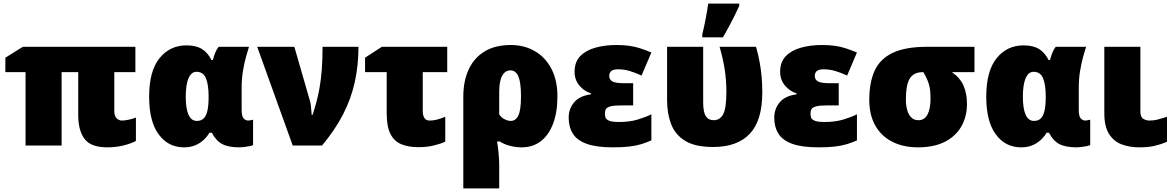

<svg xmlns="http://www.w3.org/2000/svg" viewBox="-20 -815 6572 1075"><path d="M663 -140Q678 -140 701.5 -145Q725 -150 741 -157V-26Q716 -12 673 -1Q630 10 581 10Q489 10 453.5 -37Q418 -84 418 -172V-411H325V0H123V-411H10V-492L108 -553H738V-411H620V-193Q620 -165 633 -152.5Q646 -140 663 -140Z M1082 -138Q1107 -138 1121 -152.5Q1135 -167 1141.5 -196Q1148 -225 1148 -270V-275Q1148 -341 1133 -377Q1118 -413 1080 -413Q1051 -413 1035.5 -377Q1020 -341 1020 -273Q1020 -207 1035.5 -172.5Q1051 -138 1082 -138ZM1010 10Q922 10 868.5 -62.5Q815 -135 815 -274Q815 -417 873 -489Q931 -561 1024 -561Q1077 -561 1110 -541Q1143 -521 1164 -479H1172Q1176 -496 1184 -517Q1192 -538 1204 -553H1374Q1367 -532 1357.5 -497.5Q1348 -463 1340.5 -419Q1333 -375 1333 -324V-199Q1333 -164 1344 -152Q1355 -140 1370 -140Q1376 -140 1384.5 -142Q1393 -144 1397 -145V-3Q1393 0 1378.5 3Q1364 6 1347.5 8Q1331 10 1321 10Q1260 10 1225 -8Q1190 -26 1166 -72H1153Q1140 -50 1119.5 -31Q1099 -12 1072 -1Q1045 10 1010 10Z M1420 -553H1628L1718 -241Q1720 -232 1721 -220.5Q1722 -209 1723 -196.5Q1724 -184 1725 -172H1730Q1741 -205 1751 -241.5Q1761 -278 1769 -322.5Q1777 -367 1781.5 -423.5Q1786 -480 1786 -553H1987Q1987 -449 1966.5 -356Q1946 -263 1901.5 -176Q1857 -89 1783 0H1619Z M2484 -553V-411H2347V-193Q2347 -168 2356.5 -154Q2366 -140 2385 -140Q2407 -140 2427.5 -145.5Q2448 -151 2473 -161V-22Q2445 -9 2407 0Q2369 9 2322 9Q2267 9 2227 -7.5Q2187 -24 2166 -65Q2145 -106 2145 -182V-411H2024V-492L2118 -553Z M3101 -276Q3101 -186 3076.5 -122Q3052 -58 3007.5 -24Q2963 10 2901 10Q2867 10 2833.5 1Q2800 -8 2778 -23H2763Q2767 0 2771 37.5Q2775 75 2775 107V240H2574V-273Q2574 -362 2604.5 -427Q2635 -492 2694 -527.5Q2753 -563 2840 -563Q2915 -563 2974 -529Q3033 -495 3067 -430.5Q3101 -366 3101 -276ZM2838 -421Q2808 -421 2791.5 -390.5Q2775 -360 2775 -299V-175Q2786 -157 2805 -147.5Q2824 -138 2839 -138Q2868 -138 2882.5 -169Q2897 -200 2897 -276Q2897 -353 2882.5 -387Q2868 -421 2838 -421Z M3525 -349V-225H3463Q3419 -225 3398.5 -219.5Q3378 -214 3372.5 -204Q3367 -194 3367 -179Q3367 -170 3369.5 -159Q3372 -148 3388.5 -140Q3405 -132 3446 -132Q3505 -132 3550 -145.5Q3595 -159 3627 -175V-29Q3600 -17 3571 -8Q3542 1 3504 5.5Q3466 10 3411 10Q3320 10 3265.5 -9.5Q3211 -29 3187.5 -66.5Q3164 -104 3164 -157Q3164 -205 3194 -241.5Q3224 -278 3289 -287V-292Q3251 -304 3224 -336Q3197 -368 3197 -413Q3197 -468 3228.5 -500.5Q3260 -533 3313 -548Q3366 -563 3431 -563Q3472 -563 3503.5 -558.5Q3535 -554 3564.5 -544.5Q3594 -535 3627 -521L3572 -392Q3535 -409 3504 -418Q3473 -427 3441 -427Q3413 -427 3402 -417Q3391 -407 3391 -390Q3391 -369 3409 -359Q3427 -349 3477 -349Z M3973 8Q3872 8 3816 -26.5Q3760 -61 3737.5 -120.5Q3715 -180 3715 -253V-553H3917V-243Q3917 -188 3931.5 -165Q3946 -142 3976 -142Q4011 -142 4029 -175.5Q4047 -209 4047 -302Q4047 -364 4038 -423.5Q4029 -483 4009 -553H4213Q4226 -507 4233.5 -465.5Q4241 -424 4244.5 -383.5Q4248 -343 4248 -298Q4248 -140 4178 -66Q4108 8 3973 8ZM3912 -622Q3916 -639 3921 -661Q3926 -683 3930.5 -707Q3935 -731 3939 -754Q3943 -777 3945 -795H4119V-782Q4106 -754 4092 -725.5Q4078 -697 4062.5 -668Q4047 -639 4028 -606H3912Z M4676 -349V-225H4614Q4570 -225 4549.5 -219.5Q4529 -214 4523.5 -204Q4518 -194 4518 -179Q4518 -170 4520.5 -159Q4523 -148 4539.5 -140Q4556 -132 4597 -132Q4656 -132 4701 -145.5Q4746 -159 4778 -175V-29Q4751 -17 4722 -8Q4693 1 4655 5.5Q4617 10 4562 10Q4471 10 4416.5 -9.5Q4362 -29 4338.5 -66.5Q4315 -104 4315 -157Q4315 -205 4345 -241.5Q4375 -278 4440 -287V-292Q4402 -304 4375 -336Q4348 -368 4348 -413Q4348 -468 4379.5 -500.5Q4411 -533 4464 -548Q4517 -563 4582 -563Q4623 -563 4654.5 -558.5Q4686 -554 4715.5 -544.5Q4745 -535 4778 -521L4723 -392Q4686 -409 4655 -418Q4624 -427 4592 -427Q4564 -427 4553 -417Q4542 -407 4542 -390Q4542 -369 4560 -359Q4578 -349 4628 -349Z M5394 -233Q5394 -162 5362.5 -107Q5331 -52 5270 -21Q5209 10 5120 10Q5038 10 4976.5 -21Q4915 -52 4881 -111.5Q4847 -171 4847 -256Q4847 -353 4877 -419Q4907 -485 4978 -519Q5049 -553 5172 -553H5436V-411H5310Q5356 -379 5375 -335Q5394 -291 5394 -233ZM5052 -257Q5052 -225 5059.5 -198.5Q5067 -172 5082.5 -157Q5098 -142 5122 -142Q5157 -142 5173.5 -174.5Q5190 -207 5190 -262Q5190 -301 5185 -326Q5180 -351 5171 -370.5Q5162 -390 5150 -411H5146Q5097 -411 5074.5 -376.5Q5052 -342 5052 -257Z M5769 -138Q5794 -138 5808 -152.5Q5822 -167 5828.5 -196Q5835 -225 5835 -270V-275Q5835 -341 5820 -377Q5805 -413 5767 -413Q5738 -413 5722.5 -377Q5707 -341 5707 -273Q5707 -207 5722.5 -172.5Q5738 -138 5769 -138ZM5697 10Q5609 10 5555.5 -62.5Q5502 -135 5502 -274Q5502 -417 5560 -489Q5618 -561 5711 -561Q5764 -561 5797 -541Q5830 -521 5851 -479H5859Q5863 -496 5871 -517Q5879 -538 5891 -553H6061Q6054 -532 6044.5 -497.5Q6035 -463 6027.5 -419Q6020 -375 6020 -324V-199Q6020 -164 6031 -152Q6042 -140 6057 -140Q6063 -140 6071.5 -142Q6080 -144 6084 -145V-3Q6080 0 6065.5 3Q6051 6 6034.5 8Q6018 10 6008 10Q5947 10 5912 -8Q5877 -26 5853 -72H5840Q5827 -50 5806.5 -31Q5786 -12 5759 -1Q5732 10 5697 10Z M6365 -190Q6365 -159 6381.5 -149.5Q6398 -140 6414 -140Q6440 -140 6461.5 -145.5Q6483 -151 6514 -161V-21Q6484 -8 6447 1Q6410 10 6360 10Q6305 10 6260.5 -6.5Q6216 -23 6189.5 -65Q6163 -107 6163 -181V-553H6365Z"/></svg>

Font: Noto Sans Display Black
Style: Regular
Weight: 900
Designer: Monotype Design Team
Foundry: Monotype Imaging Inc.
Version: Version 2.003